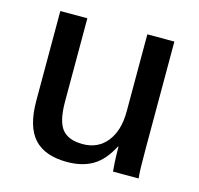

<svg xmlns="http://www.w3.org/2000/svg" viewBox="-84 -618 743 717"><g transform="rotate(15 287.0 -259.0)"><path d="M402.8 -95.2Q373.5 -38.6 333 -14.4Q292.5 9.8 233.4 9.8Q147.5 9.8 105.7 -36.1Q64 -82 64 -181.6V-528.3H168.5V-206.1Q168.5 -130.4 192.9 -100.1Q217.3 -69.8 272.5 -69.8Q331.5 -69.8 366 -113Q400.4 -156.2 400.4 -230V-528.3H504.9V-114.7Q504.9 -72.8 505.6 -43.9Q506.3 -15.1 508.3 0H409.2Q407.7 -13.2 406.5 -35.6Q405.3 -58.1 404.8 -95.2Z"/></g></svg>

Font: Arimo Medium
Style: Regular
Weight: 500
Designer: Steve Matteson
Foundry: Monotype Imaging Inc.
Version: Version 1.33